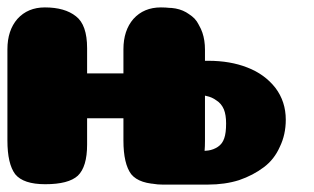

<svg xmlns="http://www.w3.org/2000/svg" viewBox="-212 -498 848 518"><path d="M341 -118V-240L345 -239Q360 -236 372 -227Q385 -219 392 -203Q398 -188 398 -165Q398 -139 393 -125Q388 -110 376 -102Q364 -94 350 -92L340 -91Q341 -103 341 -118ZM126 -107Q126 -47 151 -23Q168 -8 202 -2Q213 0 226 0H228H239H248H349Q395 0 433 -12Q471 -25 500 -47Q528 -68 543 -102Q559 -135 559 -175Q559 -224 531 -261Q502 -298 455 -316Q409 -334 350 -334H341V-364Q341 -415 313 -446Q286 -477 240 -477H234H226Q191 -477 171 -463Q163 -459 156 -453Q126 -430 126 -367ZM222 -478Q176 -478 148 -447Q121 -416 121 -365V-300H23V-368Q23 -431 -7 -454Q-37 -478 -91 -478Q-137 -478 -165 -447Q-192 -416 -192 -365V-119Q-192 -56 -171 -28Q-149 -1 -90 -1Q-27 -1 -2 -24Q23 -48 23 -108V-179H121V-119Q121 -56 142 -28Q164 -1 223 -1Q286 -1 311 -24Q336 -48 336 -108V-368Q336 -431 306 -454Q276 -478 222 -478Z"/></svg>

Font: Coiny 2.0
Style: Regular
Weight: 400
Version: Version 1.001 July 11, 2018